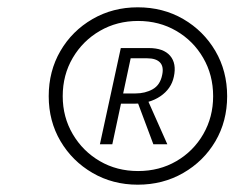

<svg xmlns="http://www.w3.org/2000/svg" viewBox="-20 -731 658 525"><path d="M356.6 -226Q288.4 -226 233 -258.2Q177.6 -290.4 145.4 -345.1Q113.2 -399.8 113.2 -468Q113.2 -536.6 145.2 -591.6Q177.2 -646.6 232.8 -678.8Q288.4 -711 356.6 -711Q425.9 -711 481.3 -678.8Q536.6 -646.6 568.9 -591.6Q601.1 -536.6 601.1 -468Q601.1 -399.4 568.9 -344.6Q536.6 -289.9 481 -258Q425.5 -226 356.6 -226ZM399.3 -336.6 352.5 -461.6 381.1 -463.6 437.5 -336.6ZM357.6 -263.3Q415.7 -263.3 462.3 -290.4Q508.9 -317.5 535.9 -364.3Q562.8 -411 562.8 -468Q562.8 -526 535.6 -572.7Q508.5 -619.5 461.9 -646.6Q415.3 -673.7 357.6 -673.7Q300 -673.7 253.2 -646.6Q206.4 -619.5 178.9 -572.7Q151.5 -526 151.5 -468Q151.5 -411 178.9 -364.3Q206.4 -317.5 253 -290.4Q299.5 -263.3 357.6 -263.3ZM253.2 -336.6 310.3 -599.6H386.9Q427.1 -599.6 445.2 -578.5Q463.3 -557.4 455.3 -521Q448.3 -488 418.4 -467.7Q388.5 -447.5 346.8 -447.5H280.1L286.9 -475.5H350.5Q377 -475.5 397.5 -487Q418.1 -498.6 423.5 -526.4Q428.3 -548.9 417.4 -560.3Q406.5 -571.6 382.6 -571.6H337.3L287.1 -336.6Z"/></svg>

Font: Ysabeau
Style: Bold Italic
Weight: 700
Italic angle: -12°
Designer: Christian Thalmann (Catharsis Fonts)
Version: Version 2.002